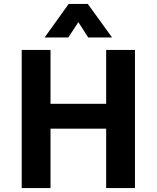

<svg xmlns="http://www.w3.org/2000/svg" viewBox="-20 -953 794 973"><path d="M90 0V-700H236V-427H518V-700H664V0H518V-301H236V0ZM206 -763 328 -933H425L548 -763H427L343 -894H412L326 -763Z"/></svg>

Font: Inclusive Sans
Style: Regular
Weight: 400
Designer: Olivia King
Foundry: Olivia King
Version: Version 2.004